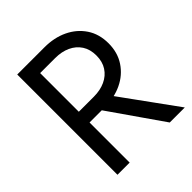

<svg xmlns="http://www.w3.org/2000/svg" viewBox="-194 -824 948 948"><g transform="rotate(-45 280.0 -350.0)"><path d="M205 -345 445 0H550L300 -345ZM80 -700V0H165V-700ZM127 -625H270Q315 -625 349.5 -609Q384 -593 403.5 -563Q423 -533 423 -490Q423 -447 403.5 -417Q384 -387 349.5 -371Q315 -355 270 -355H127V-280H270Q338 -280 391.5 -305.5Q445 -331 476.5 -378.5Q508 -426 508 -490Q508 -555 476.5 -602Q445 -649 391.5 -674.5Q338 -700 270 -700H127Z"/></g></svg>

Font: Jost* Book
Style: Regular
Weight: 400
Version: Version 3.000